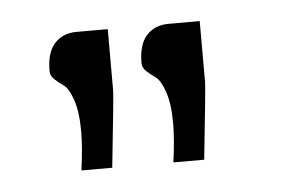

<svg xmlns="http://www.w3.org/2000/svg" viewBox="-29 -848 391 260"><g transform="rotate(-5 166.5 -718.0)"><path d="M250 -729Q250 -721.7 239.7 -625H197.8Q202.1 -656.2 202.1 -677.2Q202.1 -704.1 196.5 -720.5Q190.9 -736.8 184.3 -741.5Q177.7 -746.1 172.1 -751.2Q166.5 -756.3 166.5 -762.7Q166.5 -788.1 177.7 -800.3Q189 -812.5 207.5 -812.5H250ZM125 -729Q125 -721.7 114.7 -625H72.8Q77.1 -656.2 77.1 -677.2Q77.1 -704.1 71.5 -720.5Q65.9 -736.8 59.3 -741.5Q52.7 -746.1 47.1 -751.2Q41.5 -756.3 41.5 -762.7Q41.5 -788.1 52.7 -800.3Q64 -812.5 82.5 -812.5H125Z"/></g></svg>

Font: Resagnicto
Style: Regular
Weight: 500
Version: Version 0.9991